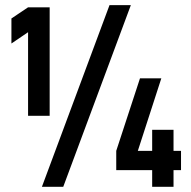

<svg xmlns="http://www.w3.org/2000/svg" viewBox="-20 -718 736 738"><path d="M87.9 -594.2 23.9 -550.8V-647L87.9 -689.9H170.9V-272.9H87.9ZM675.8 -64H647V0H564.9V-64H426.8V-138.2L518.1 -417H600.1L509.8 -138.2H564.9V-219.2H647V-138.2H675.8ZM400.9 -698.2H482.9L223.1 0H141.1Z"/></svg>

Font: D-DIN Condensed
Style: DINCondensed-Bold
Weight: 700
Width: 3
Designer: Charles Nix
Foundry: Datto Inc.
Version: Version 1.10